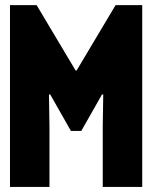

<svg xmlns="http://www.w3.org/2000/svg" viewBox="-20 -740 602 760"><path d="M19.5 0V-719.7H125L279.3 -460.9H283.2L437.5 -719.7H543V0H386.7V-241.2L388.7 -366.2H383.8L301.8 -221.7H260.7L178.7 -366.2H173.8L175.8 -241.2V0Z"/></svg>

Font: Reddit Mono Black
Style: Regular
Weight: 900
Monospace: yes
Designer: Stephen Hutchings
Foundry: Reddit
Version: Version 1.014